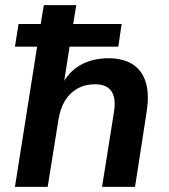

<svg xmlns="http://www.w3.org/2000/svg" viewBox="-20 -725 655 745"><path d="M38 0 124 -544H38L52 -632H138L150 -705H276L264 -632H452L439 -544H250L226 -391H218Q244 -445 291 -472Q338 -499 401 -499Q456 -499 493 -476.5Q530 -454 545 -408Q560 -362 549 -291L504 0H376L422 -289Q428 -325 422 -349Q416 -373 398 -385.5Q380 -398 349 -398Q310 -398 280 -381Q250 -364 232 -334Q214 -304 207 -262L165 0Z"/></svg>

Font: Nunito Sans 11pt
Style: Bold Italic
Weight: 700
Italic angle: -9°
Version: Version 3.101;gftools[0.9.27]